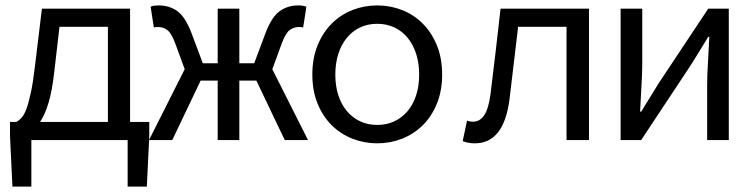

<svg xmlns="http://www.w3.org/2000/svg" viewBox="-20 -518 2790 710"><path d="M96 172V0H452V172H523L532 -15V-67H461V-486H135L109 -271Q102 -212 94 -175Q86 -138 78 -116Q70 -94 60.5 -83.5Q51 -73 41 -67H17V-15L26 172ZM128 -67Q146 -93 159.5 -138Q173 -183 181 -255L200 -419H379V-67Z M617 0 722 -220H785V0H865V-220H928L1033 0H1119L987 -262L1021 -355Q1036 -396 1051.5 -407Q1067 -418 1084 -418Q1089 -418 1092.5 -418Q1096 -418 1101 -416L1113 -493Q1101 -498 1083 -498Q1044 -498 1014.5 -477Q985 -456 962 -396L920 -284H865V-486H785V-284H730L688 -396Q665 -456 635.5 -477Q606 -498 567 -498Q558 -498 550 -497Q542 -496 537 -493L549 -416Q554 -418 557.5 -418Q561 -418 566 -418Q583 -418 598.5 -407Q614 -396 629 -355L663 -262L531 0Z M1135 -242Q1135 -182 1154.5 -134.5Q1174 -87 1207 -54.5Q1240 -22 1283.5 -5Q1327 12 1375 12Q1423 12 1466.5 -5Q1510 -22 1543 -54.5Q1576 -87 1595.5 -134.5Q1615 -182 1615 -242Q1615 -303 1595.5 -350.5Q1576 -398 1543 -431Q1510 -464 1466.5 -481Q1423 -498 1375 -498Q1327 -498 1283.5 -481Q1240 -464 1207 -431Q1174 -398 1154.5 -350.5Q1135 -303 1135 -242ZM1220 -242Q1220 -284 1231 -318.5Q1242 -353 1262.5 -378Q1283 -403 1311.5 -416.5Q1340 -430 1375 -430Q1410 -430 1438.5 -416.5Q1467 -403 1487.5 -378Q1508 -353 1519 -318.5Q1530 -284 1530 -242Q1530 -200 1519 -166Q1508 -132 1487.5 -107.5Q1467 -83 1438.5 -69.5Q1410 -56 1375 -56Q1340 -56 1311.5 -69.5Q1283 -83 1262.5 -107.5Q1242 -132 1231 -166Q1220 -200 1220 -242Z M1691 4Q1702 8 1712 10Q1722 12 1736 12Q1843 12 1864 -150Q1872 -217 1880 -284.5Q1888 -352 1896 -419H2075V0H2158V-486H1831Q1822 -407 1813 -328.5Q1804 -250 1794 -171Q1787 -117 1771 -92.5Q1755 -68 1729 -68Q1722 -68 1717 -69Q1712 -70 1707 -72Z M2351 0 2535 -278Q2549 -300 2567 -329.5Q2585 -359 2599 -382H2603Q2601 -334 2598 -287.5Q2595 -241 2595 -202V0H2675V-486H2599L2415 -209Q2401 -186 2383 -157Q2365 -128 2351 -105H2347Q2349 -152 2352 -198.5Q2355 -245 2355 -284V-486H2275V0Z"/></svg>

Font: Codetta
Style: Regular
Weight: 400
Italic angle: -11°
Designer: Ulrich Proeller
Foundry: PROSA GmbH
Version: Version 2.00;September 29, 2018;FontCreator 11.5.0.2427 64-b